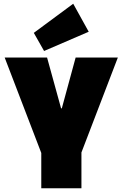

<svg xmlns="http://www.w3.org/2000/svg" viewBox="-20 -1008 656 1028"><path d="M5 -700H232L307 -428H311L385 -700H611L410 -176H206ZM201 -254H416V0H201ZM455 -838 216 -735 161 -832 372 -988Z"/></svg>

Font: Pathway Extreme Condensed Black
Style: Regular
Weight: 900
Width: 3
Version: Version 1.001;gftools[0.9.26]